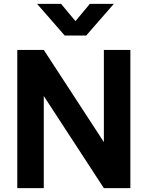

<svg xmlns="http://www.w3.org/2000/svg" viewBox="-20 -980 769 1000"><path d="M298 -960H173L317 -795H429L573 -960H448L373 -870ZM208 0V-480L521 0H659V-720H521V-240L208 -720H70V0Z"/></svg>

Font: Manrope ExtraBold
Style: Regular
Weight: 800
Designer: Mikhail Sharanda
Foundry: Mikhail Sharanda
Version: Version 4.505